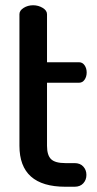

<svg xmlns="http://www.w3.org/2000/svg" viewBox="-20 -711 369 731"><path d="M159 -396V-156Q159 -120 174.5 -105Q190 -90 229 -90H264Q285 -90 297 -77Q309 -64 309 -45Q309 -26 297 -13Q285 0 264 0H229Q54 0 54 -156V-657Q54 -671 70 -681Q86 -691 106 -691Q126 -691 142.5 -681Q159 -671 159 -657V-474H281Q294 -474 302 -462.5Q310 -451 310 -435Q310 -419 302 -407.5Q294 -396 281 -396Z"/></svg>

Font: Dosis
Style: SemiBold
Weight: 600
Designer: Edgar Tolentino, Pablo Impallari, Igino Marini
Foundry: Edgar Tolentino, Pablo Impallari, Igino Marini
Version: Version 1.007